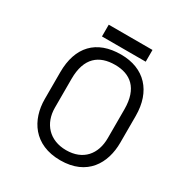

<svg xmlns="http://www.w3.org/2000/svg" viewBox="-146 -704 777 821"><g transform="rotate(30 242.0 -293.0)"><path d="M451 -316C451 -437 382 -512 266 -512C145 -512 78 -442 78 -316V-184C78 -82 135 10 266 10C398 10 451 -82 451 -184ZM395 -174C395 -95 350 -40 266 -40C184 -40 134 -95 134 -174V-316C134 -421 188 -461 266 -461C341 -461 395 -421 395 -316ZM372 -538V-596H156V-538Z"/></g></svg>

Font: Advent Pro
Style: Regular
Weight: 400
Designer: Andreas Kalpakidis
Foundry: Andreas Kalpakidis
Version: Version 2.002 2008